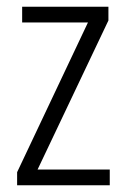

<svg xmlns="http://www.w3.org/2000/svg" viewBox="-20 -552 375 572"><path d="M307 0V-47H92L303 -491V-532H46V-485H242L31 -39V0Z"/></svg>

Font: Noto Sans Myanmar Condensed Light
Style: Regular
Weight: 300
Width: 3
Designer: Monotype Design Team
Foundry: Monotype Imaging Inc.
Version: Version 2.107